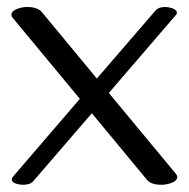

<svg xmlns="http://www.w3.org/2000/svg" viewBox="-20 -508 531 540"><path d="M43.9 11.7Q37.6 11.7 27.8 9.3Q13.2 5.4 13.2 -2.9Q13.2 -6.3 16.6 -11.2L204.6 -230L15.6 -458Q12.2 -461.9 12.2 -466.3Q12.2 -477.5 30.8 -483.9Q43.9 -488.3 55.7 -488.3Q85.4 -488.3 97.2 -474.6L252.4 -287.1L417.5 -478.5Q425.8 -488.3 444.3 -488.3Q454.1 -488.3 464.4 -484.9Q477.5 -480 477.5 -472.2Q477.5 -468.8 475.1 -466.3L286.1 -246.6L475.1 -18.6Q478.5 -14.6 478.5 -10.3Q478.5 0.5 461.4 6.8Q447.3 11.7 434.1 11.7Q405.3 11.7 393.6 -2L238.3 -189.5L73.2 2Q64.9 11.7 43.9 11.7Z"/></svg>

Font: Gayathri
Style: Regular
Weight: 400
Designer: Binoy Dominic <binoy.domenic@gmail.com>
Foundry: SMC
Version: Version 1.000